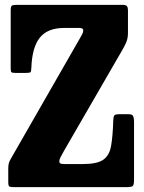

<svg xmlns="http://www.w3.org/2000/svg" viewBox="-20 -770 592 790"><path d="M51 -750H483.5Q497 -750 501.8 -745.2Q506.5 -740.5 506.5 -726V-634Q506.5 -612 499 -595Q491.5 -578 484 -565.5L244 -150.5Q235.5 -135 229.8 -124.5Q224 -114 224 -105Q224 -100.5 228 -97.8Q232 -95 247 -95H321.5Q379 -95 404.5 -112.5Q430 -130 437 -169.2Q444 -208.5 446 -273.5Q446.5 -288.5 449.8 -294.2Q453 -300 469 -300H510Q524.5 -300 528 -292Q531.5 -284 531.5 -270.5V-30Q531.5 -9 526 -4.5Q520.5 0 499.5 0H40.5Q24 0 19 -2.2Q14 -4.5 14 -21V-75.5Q14 -95 19 -105.8Q24 -116.5 31 -128L308 -611Q314.5 -623 318.5 -630Q322.5 -637 322.5 -645.5Q322.5 -655 306 -655H244Q176 -655 144 -615.2Q112 -575.5 109 -491Q108.5 -475.5 105.2 -472.8Q102 -470 86.5 -470H43Q29 -470 26.5 -473.5Q24 -477 24 -490.5V-727Q24 -744 29 -747Q34 -750 51 -750Z"/></svg>

Font: Besley* Condensed
Style: Bold
Weight: 700
Width: 3
Designer: Owen Earl
Foundry: indestructible type*
Version: Version 3.000; ttfautohint (v1.8.3)